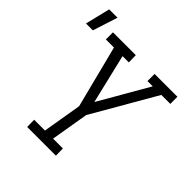

<svg xmlns="http://www.w3.org/2000/svg" viewBox="-266 -959 1106 1106"><g transform="rotate(45 286.5 -406.5)"><path d="M367 0H133L132 -58H220L260 -296L163 -677H97V-735H283L284 -677H233L305 -375L479 -677H436V-735H622V-677H549L325 -289L286 -58H366ZM-49 -661 -12 -813H56L7 -661Z"/></g></svg>

Font: Iosevka HT Light Extended
Style: Italic
Weight: 300
Width: 7
Italic angle: -9°
Monospace: yes
Designer: Belleve Invis
Foundry: Belleve Invis
Version: Version 32.3.0; ttfautohint (v1.8.4)